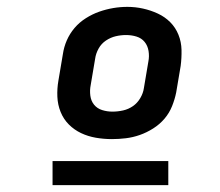

<svg xmlns="http://www.w3.org/2000/svg" viewBox="-20 -722 640 559"><path d="M306 -317Q282 -317 259 -321Q236 -325 216 -334.5Q196 -344 180.5 -359.5Q165 -375 156.5 -396Q148 -417 147 -440.5Q146 -464 150 -487L163 -564Q166 -585 174.5 -604.5Q183 -624 197 -640.5Q211 -657 230 -669Q249 -681 269 -688Q289 -695 309.5 -698.5Q330 -702 351 -702Q374 -702 396.5 -697Q419 -692 439.5 -682.5Q460 -673 475.5 -657.5Q491 -642 499.5 -621Q508 -600 508.5 -576.5Q509 -553 506 -530L493 -453Q489 -433 481 -413Q473 -393 459 -376.5Q445 -360 426 -348Q407 -336 387 -329Q367 -322 346.5 -319.5Q326 -317 306 -317ZM307 -397Q323 -397 338.5 -400.5Q354 -404 367 -413Q380 -422 388.5 -436.5Q397 -451 399 -466L412 -543Q415 -558 412.5 -573.5Q410 -589 401 -600Q392 -611 377.5 -615.5Q363 -620 347 -620Q332 -620 317 -616.5Q302 -613 288.5 -604Q275 -595 267 -580.5Q259 -566 257 -551L244 -474Q241 -459 243 -443.5Q245 -428 254 -417Q263 -406 277.5 -401.5Q292 -397 307 -397ZM470 -183H133V-253H470Z"/></svg>

Font: Iosevka Curly XBdEx
Style: Italic
Weight: 800
Width: 7
Italic angle: -9°
Monospace: yes
Designer: Belleve Invis
Foundry: Belleve Invis
Version: Version 11.1.0; ttfautohint (v1.8.3)